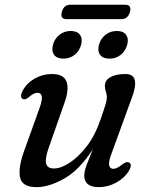

<svg xmlns="http://www.w3.org/2000/svg" viewBox="-20 -781 632 812"><path d="M525.5 -94Q541 -85.5 525.5 -59Q506.5 -27.5 471.2 -8.5Q436 10.5 397.5 10.5Q336.5 10.5 336.5 -38.5Q336.5 -57 346 -82.5Q355.5 -108 372.5 -149.5Q315 -61 250.8 -25.2Q186.5 10.5 135 10.5Q73 10.5 64.8 -31Q56.5 -72.5 82.5 -144L146.5 -322Q159.5 -358 156.8 -373.2Q154 -388.5 139 -388.5Q131 -388.5 122.5 -384.5Q114 -380.5 102 -370Q85.5 -357 76 -362.5Q62 -371 76 -397.5Q93 -429.5 126.8 -448.8Q160.5 -468 200 -468Q249 -468 261.2 -436Q273.5 -404 252 -344L187 -159Q169.5 -109.5 175 -89Q180.5 -68.5 208.5 -68.5Q237 -68.5 274.5 -92.8Q312 -117 347.5 -163.2Q383 -209.5 405.5 -276.5Q421 -321 426.5 -339.8Q432 -358.5 432 -369.5Q432 -382 427.8 -393.2Q423.5 -404.5 423.5 -418.5Q423.5 -441.5 447.2 -454.8Q471 -468 510.5 -468Q576.5 -468 536.5 -364.5L454 -138Q438.5 -98 441.5 -82.5Q444.5 -67 459.5 -67Q474.5 -67 497.5 -86Q515.5 -99.5 525.5 -94ZM248 -533Q221 -533 209 -549Q197 -565 204 -591.5Q211 -617.5 231.5 -633.8Q252 -650 279 -650Q306.5 -650 318.2 -633.8Q330 -617.5 323 -591.5Q316 -565.5 295.8 -549.2Q275.5 -533 248 -533ZM443 -533Q415.5 -533 403.5 -549Q391.5 -565 398.5 -591.5Q405.5 -617.5 426 -633.8Q446.5 -650 474 -650Q501.5 -650 513.2 -633.8Q525 -617.5 518 -591.5Q511 -565.5 490.8 -549.2Q470.5 -533 443 -533ZM241.5 -730.5Q249.5 -761 278.5 -761H509Q538 -761 529.5 -730.5Q521 -700 493 -700H262Q233.5 -700 241.5 -730.5Z"/></svg>

Font: Fraunces 9pt S050
Style: Italic
Weight: 400
Italic angle: -16°
Version: Version 1.000; ttfautohint (v1.8.3)